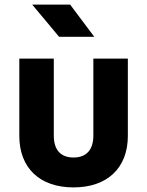

<svg xmlns="http://www.w3.org/2000/svg" viewBox="-20 -805 640 835"><path d="M237 -645H390L285 -785H120ZM300 10C446 10 536 -74 536 -214V-550H386V-215C386 -153 355 -120 300 -120C244 -120 214 -153 214 -215V-550H64V-214C64 -75 152 10 300 10Z"/></svg>

Font: JetBrains Mono ExtraBold
Style: Regular
Weight: 800
Monospace: yes
Designer: Philipp Nurullin, Konstantin Bulenkov
Foundry: JetBrains
Version: Version 2.305